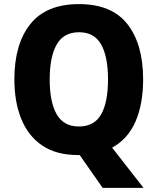

<svg xmlns="http://www.w3.org/2000/svg" viewBox="-20 -745 768 935"><path d="M677 -358Q677 -239 640 -153.5Q603 -68 526 -26L679 170H480L368 10Q365 10 359 10Q254 10 185.5 -36.5Q117 -83 83.5 -166Q50 -249 50 -359Q50 -530 127.5 -627.5Q205 -725 365 -725Q524 -725 600.5 -627.5Q677 -530 677 -358ZM222 -358Q222 -248 256 -188.5Q290 -129 364 -129Q439 -129 472.5 -188Q506 -247 506 -358Q506 -469 472.5 -528.5Q439 -588 365 -588Q290 -588 256 -528Q222 -468 222 -358Z"/></svg>

Font: Noto Sans Tamil SemiCondensed ExtraBold
Style: Regular
Weight: 800
Width: 4
Designer: Jelle Bosma - Monotype Design Team
Foundry: Monotype Imaging Inc.
Version: Version 2.004; ttfautohint (v1.8.4.7-5d5b)